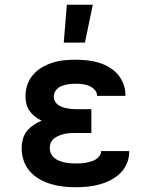

<svg xmlns="http://www.w3.org/2000/svg" viewBox="-20 -779 640 807"><path d="M297 8Q271 8 245 5Q219 2 194 -5.5Q169 -13 146 -26Q123 -39 105.5 -59Q88 -79 79.5 -104Q71 -129 71 -156Q71 -175 76 -194Q81 -213 93 -228Q105 -243 121 -253.5Q137 -264 155 -272Q140 -279 127 -289Q114 -299 104.5 -312.5Q95 -326 91 -342Q87 -358 87 -375Q87 -399 95 -422.5Q103 -446 119 -464.5Q135 -483 156 -495.5Q177 -508 200.5 -515.5Q224 -523 248.5 -525.5Q273 -528 297 -528Q321 -528 345 -525.5Q369 -523 392 -516.5Q415 -510 436 -498Q457 -486 473 -468.5Q489 -451 498 -428Q507 -405 507 -382V-376H388V-377Q388 -391 377.5 -402Q367 -413 353.5 -418.5Q340 -424 325.5 -425.5Q311 -427 297 -427Q282 -427 267.5 -425Q253 -423 239 -417.5Q225 -412 215.5 -400Q206 -388 206 -373Q206 -363 210.5 -354Q215 -345 223 -339Q231 -333 240.5 -329.5Q250 -326 260 -324Q270 -322 280 -321Q290 -320 300 -320H364V-220H300Q288 -220 276 -219.5Q264 -219 252.5 -216.5Q241 -214 229.5 -209.5Q218 -205 208.5 -198Q199 -191 194 -180Q189 -169 189 -157Q189 -145 194 -134Q199 -123 208 -115.5Q217 -108 228 -103.5Q239 -99 250.5 -96.5Q262 -94 273.5 -93Q285 -92 297 -92Q308 -92 319 -92.5Q330 -93 341 -95Q352 -97 362.5 -100Q373 -103 382.5 -109Q392 -115 398.5 -124Q405 -133 405 -144H523V-141Q523 -115 513 -91.5Q503 -68 485 -50.5Q467 -33 444 -21.5Q421 -10 397 -3.5Q373 3 347.5 5.5Q322 8 297 8ZM248 -600 261 -759H370L337 -600Z"/></svg>

Font: Iosevka HT Extended
Style: Bold
Weight: 700
Width: 7
Monospace: yes
Designer: Belleve Invis
Foundry: Belleve Invis
Version: Version 32.3.0; ttfautohint (v1.8.4)